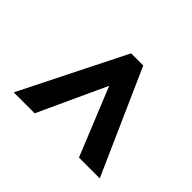

<svg xmlns="http://www.w3.org/2000/svg" viewBox="-133 -787 849 849"><g transform="rotate(-45 291.5 -362.0)"><path d="M46 -223V-93L535 -310V-386L46 -631V-500L365 -353Z"/></g></svg>

Font: Noto Sans Lao ExtraBold
Style: Regular
Weight: 800
Designer: Monotype Design Team
Foundry: Monotype Imaging Inc.
Version: Version 2.003